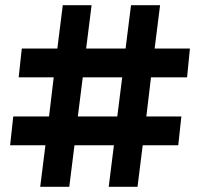

<svg xmlns="http://www.w3.org/2000/svg" viewBox="-20 -720 772 740"><path d="M701 -422H562L544 -271H679L667 -160H530L510 0H399L419 -160H267L247 0H135L155 -160H19L31 -271H169L187 -422H52L64 -533H201L222 -700H333L312 -533H464L485 -700H597L576 -533H712ZM432 -271 451 -422H299L280 -271Z"/></svg>

Font: Montserrat arm2 SemiBold
Style: Regular
Weight: 600
Designer: Julieta Ulanovsky
Foundry: Julieta Ulanovsky
Version: Version 6.000